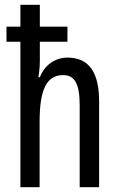

<svg xmlns="http://www.w3.org/2000/svg" viewBox="-20 -780 496 800"><path d="M146 -760H65V-669H7V-606H65V0H145V-272C145 -411 176 -467 243 -467C292 -467 312 -430 312 -341V0H393V-357C393 -477 352 -540 261 -540C211 -540 166 -510 146 -458H140C144 -482 146 -506 146 -529V-606H261V-669H146Z"/></svg>

Font: Noto Sans Devanagari ExtraCondensed
Style: Regular
Weight: 400
Width: 2
Designer: Jelle Bosma - Monotype Design Team
Foundry: Monotype Imaging Inc.
Version: Version 2.004